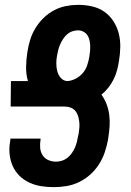

<svg xmlns="http://www.w3.org/2000/svg" viewBox="-20 -763 540 791"><path d="M202 8Q175 8 149.5 4Q124 0 100.5 -11Q77 -22 59.5 -39.5Q42 -57 32 -80Q22 -103 19.5 -129Q17 -155 22 -182L23 -192H147V-187Q144 -170 145.5 -153.5Q147 -137 155.5 -123.5Q164 -110 179 -103.5Q194 -97 211 -97Q223 -97 235.5 -101Q248 -105 258.5 -113.5Q269 -122 276.5 -133Q284 -144 289 -155.5Q294 -167 297 -179.5Q300 -192 302 -204L304 -212Q306 -225 307 -237.5Q308 -250 306.5 -262Q305 -274 301.5 -285.5Q298 -297 290.5 -306Q283 -315 271.5 -319.5Q260 -324 247 -324H24L25 -429H95Q87 -457 87.5 -488Q88 -519 93 -550Q97 -575 104.5 -599.5Q112 -624 126 -647Q140 -670 159.5 -689Q179 -708 202.5 -720.5Q226 -733 251.5 -738Q277 -743 302 -743Q332 -743 360 -736.5Q388 -730 410 -714.5Q432 -699 447 -676Q462 -653 469 -626Q476 -599 475.5 -569.5Q475 -540 470 -511Q467 -492 462 -473Q457 -454 448 -436Q439 -418 426.5 -402Q414 -386 398 -373Q411 -355 419 -334Q427 -313 430 -290Q433 -267 431.5 -243Q430 -219 426 -195L425 -187Q420 -161 411.5 -135.5Q403 -110 388 -86.5Q373 -63 352 -44Q331 -25 306 -13Q281 -1 254.5 3.5Q228 8 202 8ZM257 -429Q275 -430 292 -439Q309 -448 321 -462Q333 -476 339 -493.5Q345 -511 348 -529Q350 -540 351 -552Q352 -564 351.5 -575.5Q351 -587 348.5 -598Q346 -609 340 -618Q334 -627 323.5 -632.5Q313 -638 302 -638Q290 -638 278 -634Q266 -630 256.5 -621.5Q247 -613 240 -602.5Q233 -592 228 -580.5Q223 -569 220 -557.5Q217 -546 215 -534Q212 -518 212 -501.5Q212 -485 216 -469.5Q220 -454 230.5 -442Q241 -430 257 -429Z"/></svg>

Font: Iosevka Extrabold Oblique
Style: Regular
Weight: 800
Italic angle: -9°
Monospace: yes
Designer: Belleve Invis
Foundry: Belleve Invis
Version: Version 32.5.0; ttfautohint (v1.8.4)